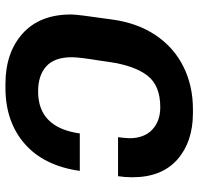

<svg xmlns="http://www.w3.org/2000/svg" viewBox="-32 -704 746 723"><g transform="rotate(90 341.5 -343.0)"><path d="M648 -468Q648 -439 644 -414H497Q500 -434 501 -457Q501 -512 469 -542.5Q437 -573 384 -573Q303 -573 265.5 -525Q228 -477 214 -382L209 -347Q196 -268 196 -240Q196 -175 230 -144Q264 -113 325 -113Q461 -113 483 -270H624Q605 -135 522 -62.5Q439 10 311 10H297Q179 10 107 -54.5Q35 -119 35 -237Q35 -250 39.5 -286Q44 -322 54 -392Q67 -487 113 -555.5Q159 -624 231 -660Q303 -696 392 -696H406Q515 -696 581.5 -637Q648 -578 648 -468Z"/></g></svg>

Font: Chivo
Style: Bold Italic
Weight: 700
Italic angle: -8.05°
Designer: Hector Gatti
Foundry: Omnibus-Type
Version: Version 1.007